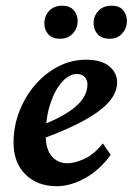

<svg xmlns="http://www.w3.org/2000/svg" viewBox="-20 -642 463 670"><path d="M178.7 7.8Q110.4 7.8 68.8 -33.2Q27.3 -74.2 27.3 -144.5Q27.3 -201.2 47.4 -252.9Q67.4 -304.7 102.1 -345.2Q136.7 -385.7 182.6 -409.7Q228.5 -433.6 280.3 -433.6Q334 -433.6 361.3 -410.6Q388.7 -387.7 388.7 -354.5Q388.7 -331.1 375.5 -307.6Q362.3 -284.2 332.5 -260.3Q302.7 -236.3 252 -210.4Q201.2 -184.6 126 -157.2V-205.1Q182.6 -227.5 217.8 -250.5Q252.9 -273.4 269 -297.4Q285.2 -321.3 285.2 -346.7Q285.2 -363.3 275.4 -373.5Q265.6 -383.8 248 -383.8Q221.7 -383.8 196.8 -356.4Q171.9 -329.1 155.8 -280.8Q139.6 -232.4 139.6 -168.9Q139.6 -121.1 160.6 -96.7Q181.6 -72.3 215.8 -72.3Q240.2 -72.3 273.9 -87.4Q307.6 -102.5 338.9 -141.6L366.2 -101.6Q326.2 -46.9 275.4 -19.5Q224.6 7.8 178.7 7.8ZM189.5 -506.8Q162.1 -506.8 148.4 -522.5Q134.8 -538.1 134.8 -560.5Q134.8 -585.9 151.4 -604Q168 -622.1 197.3 -622.1Q223.6 -622.1 237.3 -606.4Q251 -590.8 251 -568.4Q251 -543.9 234.4 -525.4Q217.8 -506.8 189.5 -506.8ZM362.3 -506.8Q335 -506.8 320.8 -522.5Q306.6 -538.1 306.6 -560.5Q306.6 -585.9 323.2 -604Q339.8 -622.1 370.1 -622.1Q396.5 -622.1 409.7 -606.4Q422.9 -590.8 422.9 -568.4Q422.9 -543.9 406.7 -525.4Q390.6 -506.8 362.3 -506.8Z"/></svg>

Font: Crimson Pro SemiBold
Style: Italic
Weight: 600
Italic angle: -12°
Designer: Jacques Le Bailly
Foundry: Baron von Fonthausen
Version: Version 1.003